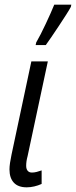

<svg xmlns="http://www.w3.org/2000/svg" viewBox="-20 -801 329 831"><path d="M95.7 9.8Q58.6 9.8 39.8 -10.5Q21 -30.8 21 -67.9Q21 -79.1 23.4 -96.2Q25.9 -113.3 29.8 -131.3L115.7 -535.2H187L99.6 -126Q96.2 -113.3 94.7 -103Q93.3 -92.8 93.3 -83.5Q93.3 -69.8 99.6 -62Q106 -54.2 118.2 -54.2Q127.9 -54.2 138.7 -56.9Q149.4 -59.6 160.2 -63.5V-4.9Q145 2 128.2 5.9Q111.3 9.8 95.7 9.8ZM134.3 -606 136.7 -617.2Q145 -631.3 156 -652.8Q167 -674.3 178.2 -698.2Q189.5 -722.2 199.2 -744.1Q209 -766.1 214.8 -780.8H288.6L286.6 -771Q279.8 -758.3 265.6 -736.1Q251.5 -713.9 234.6 -688.5Q217.8 -663.1 202.6 -640.9Q187.5 -618.7 178.2 -606Z"/></svg>

Font: Open Sans Condensed
Style: Italic
Weight: 400
Width: 3
Italic angle: -12°
Designer: Monotype Design Team
Foundry: Monotype Imaging Inc.
Version: Version 3.000